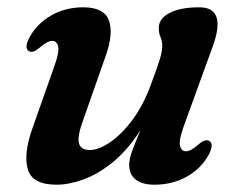

<svg xmlns="http://www.w3.org/2000/svg" viewBox="-20 -494 656 526"><path d="M552.5 -108.5Q567.5 -100.5 552 -70.5Q532 -33 492.5 -10.5Q453 12 402.5 12Q370.5 12 352.2 -1.8Q334 -15.5 334 -42Q334 -59.5 342.8 -82.8Q351.5 -106 365 -137.5Q329 -82 288.5 -49.2Q248 -16.5 208.2 -2.2Q168.5 12 135 12Q68.5 12 56.2 -30Q44 -72 68.5 -141.5L129.5 -314.5Q143 -352.5 139.2 -367.2Q135.5 -382 123 -382Q109.5 -382 88 -363Q71 -348 60 -353.5Q45 -361.5 60.5 -391Q80.5 -428.5 119.5 -451.2Q158.5 -474 208 -474Q264.5 -474 278 -438.8Q291.5 -403.5 270 -342L208 -165.5Q191.5 -121 196.2 -102Q201 -83 226 -83Q250 -83 281.5 -104.2Q313 -125.5 343.5 -166.5Q374 -207.5 395.5 -268Q411.5 -310.5 418 -332.2Q424.5 -354 424.5 -367Q424.5 -381.5 419.8 -392.2Q415 -403 415 -417.5Q415 -443 444.5 -458.5Q474 -474 526 -474Q602 -474 562.5 -366L483 -147Q469.5 -109.5 473.2 -94.5Q477 -79.5 489.5 -79.5Q503 -79.5 524.5 -99Q541.5 -113.5 552.5 -108.5Z"/></svg>

Font: Fraunces 9pt SemiBold
Style: Italic
Weight: 600
Italic angle: -16°
Version: Version 1.000;[b76b70a41]